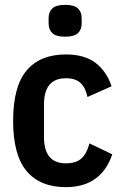

<svg xmlns="http://www.w3.org/2000/svg" viewBox="-20 -758 504 790"><path d="M251 12Q145 12 89.5 -54Q34 -120 34 -261Q34 -402 89.5 -468Q145 -534 251 -534Q328 -534 373.5 -499Q419 -464 439 -403L340 -359Q332 -397 311.5 -416.5Q291 -436 251 -436Q161 -436 161 -328V-194Q161 -86 251 -86Q293 -86 315 -106Q337 -126 348 -168L442 -123Q396 12 251 12ZM248 -607Q211 -607 195.5 -621.5Q180 -636 180 -661V-684Q180 -709 195.5 -723.5Q211 -738 248 -738Q285 -738 300.5 -723.5Q316 -709 316 -684V-661Q316 -636 300.5 -621.5Q285 -607 248 -607Z"/></svg>

Font: IBM Plex Sans Condensed SemiBold
Style: Regular
Weight: 600
Width: 3
Designer: Mike Abbink, Paul van der Laan, Pieter van Rosmalen
Foundry: Bold Monday
Version: Version 1.3